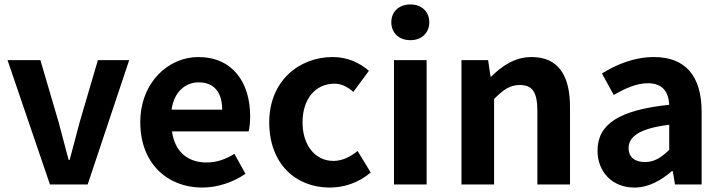

<svg xmlns="http://www.w3.org/2000/svg" viewBox="-20 -831 3252 865"><path d="M205 0H375L562 -560H421L339 -281C324 -226 309 -168 294 -111H289C274 -168 259 -226 244 -281L162 -560H14Z M891 14C960 14 1031 -10 1086 -48L1036 -138C996 -113 956 -99 910 -99C827 -99 767 -147 755 -239H1100C1104 -252 1107 -279 1107 -307C1107 -461 1027 -574 873 -574C740 -574 612 -461 612 -280C612 -95 734 14 891 14ZM753 -337C764 -418 816 -460 875 -460C947 -460 981 -412 981 -337Z M1466 14C1528 14 1596 -7 1650 -54L1591 -151C1560 -125 1522 -106 1482 -106C1402 -106 1343 -174 1343 -280C1343 -385 1401 -454 1487 -454C1518 -454 1544 -441 1572 -417L1642 -512C1601 -547 1548 -574 1479 -574C1327 -574 1193 -466 1193 -280C1193 -94 1311 14 1466 14Z M1755 0H1902V-560H1755ZM1829 -650C1879 -650 1914 -682 1914 -731C1914 -779 1879 -811 1829 -811C1778 -811 1743 -779 1743 -731C1743 -682 1778 -650 1829 -650Z M2059 0H2206V-385C2247 -426 2276 -448 2322 -448C2377 -448 2401 -418 2401 -331V0H2548V-349C2548 -490 2496 -574 2375 -574C2299 -574 2242 -534 2193 -486H2190L2179 -560H2059Z M2838 14C2902 14 2958 -18 3007 -60H3011L3021 0H3141V-327C3141 -489 3068 -574 2926 -574C2838 -574 2758 -541 2692 -500L2745 -403C2797 -433 2847 -456 2899 -456C2968 -456 2992 -414 2995 -359C2769 -335 2672 -272 2672 -152C2672 -57 2738 14 2838 14ZM2886 -101C2843 -101 2812 -120 2812 -164C2812 -214 2858 -252 2995 -269V-156C2959 -121 2928 -101 2886 -101Z"/></svg>

Font: Source Han Sans JP
Style: Bold
Weight: 700
Designer: Ryoko NISHIZUKA 西塚涼子 (kana, bopomofo & ideographs); Paul D. Hunt (Latin, Greek & Cyrillic); Sandoll Communications 산돌커뮤니
Foundry: Adobe
Version: Version 2.002;hotconv 1.0.116;makeotfexe 2.5.65601